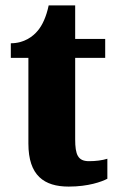

<svg xmlns="http://www.w3.org/2000/svg" viewBox="-20 -680 433 710"><path d="M234 10C307 10 356 -8 377 -19V-93C358 -87 334 -84 309 -84C268 -84 258 -108 258 -165V-466H369V-536H258V-660H160C151 -617 136 -586 120 -567C103 -546 70 -520 20 -520V-466H85V-149C85 -31 143 10 234 10Z"/></svg>

Font: Noto Serif Bengali Condensed Black
Style: Regular
Weight: 900
Width: 3
Designer: Juan Bruce, Universal Thirst, Indian Type Foundry and the Monotype Design Team.
Foundry: Monotype Imaging Inc.
Version: Version 2.003